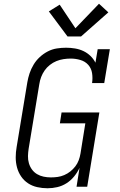

<svg xmlns="http://www.w3.org/2000/svg" viewBox="-20 -998 640 1026"><path d="M234 8Q206 8 179 2Q152 -4 130 -18.5Q108 -33 93 -55Q78 -77 71 -103Q64 -129 64 -157Q64 -185 69 -213L126 -558Q130 -582 138 -606Q146 -630 159.5 -652.5Q173 -675 192.5 -693Q212 -711 235 -723Q258 -735 283 -739Q308 -743 333 -743Q357 -743 381 -739Q405 -735 426 -725Q447 -715 463.5 -699Q480 -683 490 -663L502 -735H567L537 -554H472Q476 -581 472 -607Q468 -633 451.5 -651.5Q435 -670 409.5 -677.5Q384 -685 358 -685Q339 -685 319.5 -682Q300 -679 281.5 -671.5Q263 -664 246.5 -651Q230 -638 218.5 -621.5Q207 -605 200 -586.5Q193 -568 190 -548L133 -203Q130 -184 129.5 -164Q129 -144 134.5 -125.5Q140 -107 151 -92Q162 -77 178 -67.5Q194 -58 213 -54Q232 -50 252 -50Q270 -50 288 -52.5Q306 -55 323.5 -62.5Q341 -70 356 -82Q371 -94 382.5 -109Q394 -124 400.5 -141.5Q407 -159 410 -177L436 -339H300L309 -397H511L446 0H389L405 -101Q394 -77 376 -55Q358 -33 335 -18.5Q312 -4 286 2Q260 8 234 8ZM341 -803 241 -937 299 -973 383 -847 509 -978 559 -932 413 -803Z"/></svg>

Font: Iosevka Slab LtExObl
Style: Regular
Weight: 300
Width: 7
Italic angle: -9°
Monospace: yes
Designer: Belleve Invis
Foundry: Belleve Invis
Version: Version 11.1.0; ttfautohint (v1.8.3)